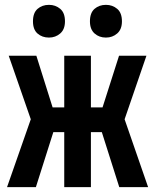

<svg xmlns="http://www.w3.org/2000/svg" viewBox="-20 -772 640 792"><path d="M9 0 107 -280 16 -542H130L197 -329H245V-542H355V-329H403L471 -542H584L494 -280L591 0H472L400 -227H355V0H245V-227H200L128 0ZM417 -617Q389 -617 370 -634Q351 -651 351 -684Q351 -719 370 -735.5Q389 -752 417 -752Q444 -752 463.5 -735.5Q483 -719 483 -684Q483 -651 463.5 -634Q444 -617 417 -617ZM182 -617Q154 -617 135 -633.5Q116 -650 116 -684Q116 -719 135 -735.5Q154 -752 182 -752Q209 -752 228.5 -735.5Q248 -719 248 -684Q248 -651 228.5 -634Q209 -617 182 -617Z"/></svg>

Font: Noto Sans Mono SemiBold
Style: Regular
Weight: 600
Designer: Monotype Design Team
Foundry: Monotype Imaging Inc.
Version: Version 2.014; ttfautohint (v1.8.4.7-5d5b)